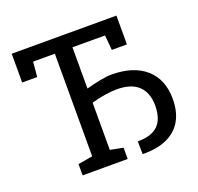

<svg xmlns="http://www.w3.org/2000/svg" viewBox="-125 -846 1017 985"><g transform="rotate(-20 384.0 -354.0)"><path d="M493.7 2.9 491.2 2 490.2 -66.9Q543 -66.9 575.4 -83.5Q607.9 -100.1 622.6 -132.3Q637.2 -164.6 637.2 -211.4Q636.2 -281.2 596.9 -318.1Q557.6 -355 479.5 -355Q449.2 -355 411.9 -348.9Q374.5 -342.8 340.3 -332.5V-75.2L410.6 -61.5V0H164.6V-61.5L244.1 -75.2V-635.3H125.5L118.2 -553.7H36.1V-710.9H607.9V-553.7H525.4L518.1 -635.3H340.3V-410.2Q379.9 -420.9 416.7 -428.2Q453.6 -435.5 479.5 -435.5Q599.6 -435.5 666.5 -376.5Q733.4 -317.4 733.4 -211.4Q733.4 -141.1 705.8 -93Q678.2 -44.9 624.8 -20.5Q571.3 3.9 493.7 2.9Z"/></g></svg>

Font: Roboto Slab LO
Style: Regular
Weight: 400
Designer: Google
Version: Version 2.000